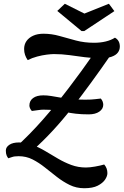

<svg xmlns="http://www.w3.org/2000/svg" viewBox="-20 -876 656 1019"><path d="M157 -81 63 -94Q137 -161 207 -240.5Q277 -320 344.5 -408.5Q412 -497 476 -589L569 -586Q459 -427 361 -301.5Q263 -176 157 -81ZM427 123Q385 123 349.5 105.5Q314 88 282 63Q250 38 218 12.5Q186 -13 152.5 -30Q119 -47 79 -47Q56 -47 44 -42.5Q32 -38 24 -36Q19 -42 15 -51.5Q11 -61 11 -77Q11 -95 29.5 -107.5Q48 -120 81 -120Q118 -120 152.5 -107Q187 -94 220.5 -74Q254 -54 288 -34Q322 -14 358.5 -0.5Q395 13 436 13Q456 13 484.5 8Q513 3 533 -3Q550 16 550 43Q550 59 537.5 77.5Q525 96 498.5 109.5Q472 123 427 123ZM451 -269Q412 -269 382.5 -272.5Q353 -276 327.5 -281.5Q302 -287 274 -290.5Q246 -294 210 -294Q198 -294 182 -291.5Q166 -289 149 -287Q136 -302 136 -316Q136 -341 155.5 -355.5Q175 -370 210 -370Q230 -370 251.5 -366.5Q273 -363 298.5 -358.5Q324 -354 356.5 -350.5Q389 -347 432 -347Q465 -347 484 -349.5Q503 -352 515 -353Q522 -345 525 -336.5Q528 -328 528 -320Q528 -298 507 -283.5Q486 -269 451 -269ZM127 -557Q118 -570 113 -584.5Q108 -599 108 -616Q108 -640 120.5 -658Q133 -676 156 -686.5Q179 -697 211 -697Q254 -697 296 -685Q338 -673 383 -661Q428 -649 479 -649Q513 -649 541.5 -656Q570 -663 590 -676Q603 -669 609.5 -657Q616 -645 616 -629Q616 -611 605.5 -597Q595 -583 572.5 -575Q550 -567 516 -567Q471 -567 429.5 -572.5Q388 -578 348 -583.5Q308 -589 266 -589Q252 -589 228 -586Q204 -583 177.5 -576Q151 -569 127 -557ZM413 -711 284 -818 324 -856 428 -804 558 -856 587 -817 427 -711Z"/></svg>

Font: Sansita Swashed Light
Style: Regular
Weight: 400
Version: Version 1.003